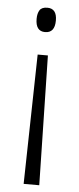

<svg xmlns="http://www.w3.org/2000/svg" viewBox="-53 -564 321 784"><g transform="rotate(5 107.5 -171.5)"><path d="M148 -485Q148 -434 108 -434Q69 -434 69 -485Q69 -507 77.5 -520.5Q86 -534 109 -534Q148 -534 148 -485ZM86 -340H128L139 191H75Z"/></g></svg>

Font: Noto Sans Lao UI ExtCond Light
Style: Regular
Weight: 300
Width: 2
Designer: Monotype Design Team
Foundry: Monotype Imaging Inc.
Version: Version 2.000; ttfautohint (v1.8.4.7-5d5b)